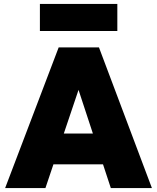

<svg xmlns="http://www.w3.org/2000/svg" viewBox="-20 -952 795 972"><path d="M6 0 277 -712H481L749 0H541L342 -605H414L210 0ZM182 -120V-276H580V-120ZM182 -932H574V-795H182Z"/></svg>

Font: Outfit Thin Black
Style: Regular
Weight: 900
Version: Version 1.100;gftools[0.9.27]